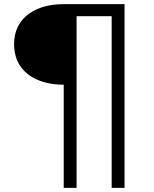

<svg xmlns="http://www.w3.org/2000/svg" viewBox="-20 -725 742 925"><path d="M287 180V-317Q214 -317 159.5 -341Q105 -365 76.5 -408.5Q48 -452 48 -512Q48 -572 77 -615Q106 -658 160 -681.5Q214 -705 288 -705H580V180H518V-647H349V180Z"/></svg>

Font: Nunito Sans 10pt Expanded Light
Style: Regular
Weight: 300
Width: 7
Designer: Vernon Adams
Foundry: Vernon Adams
Version: Version 3.101;gftools[0.9.27]